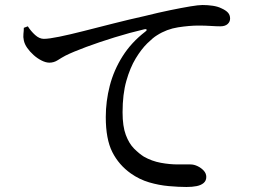

<svg xmlns="http://www.w3.org/2000/svg" viewBox="-20 -738 1040 766"><path d="M724 8Q693 8 653.5 4.5Q614 1 575 -10.5Q536 -22 502 -46Q454 -80 428 -131.5Q402 -183 402 -271Q402 -334 418 -396Q434 -458 469 -513.5Q504 -569 560 -612Q566 -616 565 -619.5Q564 -623 555 -621Q499 -608 437.5 -589Q376 -570 323.5 -550.5Q271 -531 241 -516Q226 -508 210.5 -498Q195 -488 177 -488Q163 -488 146 -496.5Q129 -505 114 -518.5Q99 -532 88.5 -547Q78 -562 75 -577Q72 -590 73.5 -603Q75 -616 75 -627L91 -633Q103 -614 120 -598.5Q137 -583 155 -583Q175 -583 216.5 -591.5Q258 -600 313 -614Q368 -628 431 -644Q494 -660 557 -674Q613 -688 659.5 -697.5Q706 -707 739 -712.5Q772 -718 788 -718Q809 -718 829 -715Q849 -712 863 -705Q881 -697 889.5 -687.5Q898 -678 898 -664Q898 -651 888 -642Q878 -633 859 -633Q843 -633 820.5 -634.5Q798 -636 772 -636Q736 -636 690.5 -629Q645 -622 606 -597Q591 -588 567.5 -565Q544 -542 521.5 -505Q499 -468 484 -415Q469 -362 469 -290Q469 -234 482 -199.5Q495 -165 515 -145Q535 -125 554 -113Q586 -95 621.5 -88.5Q657 -82 689.5 -82Q722 -82 740 -82Q754 -82 768.5 -75Q783 -68 793 -57Q803 -46 803 -32Q803 -17 792.5 -8Q782 1 764.5 4.5Q747 8 724 8Z"/></svg>

Font: Noto Serif SC ExtraLight Medium
Style: Regular
Weight: 500
Version: Version 2.002-H1;hotconv 1.1.0;makeotfexe 2.6.0